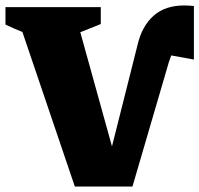

<svg xmlns="http://www.w3.org/2000/svg" viewBox="-43 -683 730 703"><path d="M442 0H231L39 -566Q8 -578 -23 -593V-657H326V-595L251 -565L367 -147L461 -520Q477 -588 519.5 -625.5Q562 -663 631 -663Q648 -663 667 -661V-465L584 -480Q580 -469 576 -458Z"/></svg>

Font: Piazzolla ExtraBold
Style: Regular
Weight: 800
Designer: Juan Pablo del Peral
Foundry: Huerta Tipografica
Version: Version 1.330